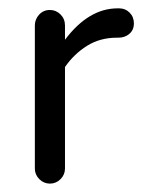

<svg xmlns="http://www.w3.org/2000/svg" viewBox="-20 -436 349 460"><path d="M135.7 -340.8Q192.4 -416 261.7 -416H265.6Q280.3 -416 290.5 -405.8Q300.8 -395.5 300.8 -379.9Q300.8 -364.3 290 -355Q279.3 -345.7 263.7 -345.7H259.8Q219.7 -345.7 188.5 -326.2Q157.2 -306.6 135.7 -275.4V-32.2Q135.7 -17.6 125 -6.8Q114.3 3.9 99.6 3.9Q85 3.9 74.2 -6.8Q63.5 -17.6 63.5 -32.2V-375Q63.5 -389.6 73.7 -400.9Q84 -412.1 99.6 -412.1Q114.3 -412.1 125 -401.4Q135.7 -390.6 135.7 -375Z"/></svg>

Font: NTR
Style: Regular
Weight: 400
Designer: Purushoth Kumar Guthula
Foundry: Silicon Andhra, USA.
Version: Version 1.0.5; ttfautohint (v1.2.25-373a) -l 7 -r 28 -G 50 -